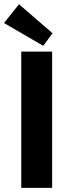

<svg xmlns="http://www.w3.org/2000/svg" viewBox="-56 -910 347 930"><path d="M47 -660H196.5V0H47ZM153.5 -688 -36.5 -798.5 36 -889.5 198.5 -749Z"/></svg>

Font: League Spartan Thin
Style: Bold
Weight: 700
Version: Version 2.002